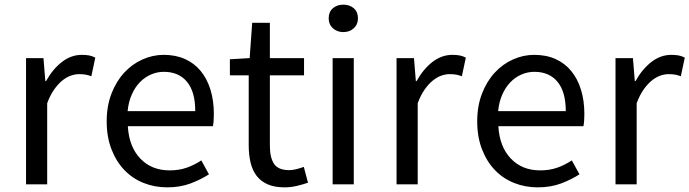

<svg xmlns="http://www.w3.org/2000/svg" viewBox="-20 -793 2966 826"><path d="M92 -543H167L175 -444H178Q207 -496 246.5 -526.5Q286 -557 332 -557Q350 -557 363.5 -554.5Q377 -552 390 -545L373 -465Q359 -470 348 -472Q337 -474 320 -474Q303 -474 284.5 -467.5Q266 -461 248 -446.5Q230 -432 213 -408Q196 -384 183 -349V0H92Z M699 13Q645 13 597.5 -6Q550 -25 515 -61.5Q480 -98 459.5 -151Q439 -204 439 -271Q439 -337 459.5 -390Q480 -443 514 -480Q548 -517 592.5 -537Q637 -557 684 -557Q736 -557 776 -539Q816 -521 843.5 -487.5Q871 -454 885.5 -407Q900 -360 900 -302Q900 -287 899 -273.5Q898 -260 896 -250H530Q535 -162 583.5 -111Q632 -60 710 -60Q750 -60 783 -71.5Q816 -83 846 -103L879 -43Q843 -20 799 -3.5Q755 13 699 13ZM820 -315Q820 -398 784.5 -441Q749 -484 685 -484Q656 -484 629.5 -472.5Q603 -461 582 -439.5Q561 -418 547 -386.5Q533 -355 529 -315Z M1205 13Q1161 13 1131.5 0Q1102 -13 1084 -36.5Q1066 -60 1058 -93.5Q1050 -127 1050 -168V-469H969V-538L1054 -543L1065 -695H1141V-543H1288V-469H1141V-166Q1141 -115 1159 -88Q1177 -61 1225 -61Q1239 -61 1256 -65.5Q1273 -70 1287 -75L1305 -7Q1282 1 1256 7Q1230 13 1205 13Z M1411 -543H1502V0H1411ZM1457 -655Q1430 -655 1412 -671.5Q1394 -688 1394 -714Q1394 -742 1412 -757.5Q1430 -773 1457 -773Q1484 -773 1502 -757.5Q1520 -742 1520 -714Q1520 -688 1502 -671.5Q1484 -655 1457 -655Z M1686 -543H1761L1769 -444H1772Q1801 -496 1840.5 -526.5Q1880 -557 1926 -557Q1944 -557 1957.5 -554.5Q1971 -552 1984 -545L1967 -465Q1953 -470 1942 -472Q1931 -474 1914 -474Q1897 -474 1878.5 -467.5Q1860 -461 1842 -446.5Q1824 -432 1807 -408Q1790 -384 1777 -349V0H1686Z M2293 13Q2239 13 2191.5 -6Q2144 -25 2109 -61.5Q2074 -98 2053.5 -151Q2033 -204 2033 -271Q2033 -337 2053.5 -390Q2074 -443 2108 -480Q2142 -517 2186.5 -537Q2231 -557 2278 -557Q2330 -557 2370 -539Q2410 -521 2437.5 -487.5Q2465 -454 2479.5 -407Q2494 -360 2494 -302Q2494 -287 2493 -273.5Q2492 -260 2490 -250H2124Q2129 -162 2177.5 -111Q2226 -60 2304 -60Q2344 -60 2377 -71.5Q2410 -83 2440 -103L2473 -43Q2437 -20 2393 -3.5Q2349 13 2293 13ZM2414 -315Q2414 -398 2378.5 -441Q2343 -484 2279 -484Q2250 -484 2223.5 -472.5Q2197 -461 2176 -439.5Q2155 -418 2141 -386.5Q2127 -355 2123 -315Z M2628 -543H2703L2711 -444H2714Q2743 -496 2782.5 -526.5Q2822 -557 2868 -557Q2886 -557 2899.5 -554.5Q2913 -552 2926 -545L2909 -465Q2895 -470 2884 -472Q2873 -474 2856 -474Q2839 -474 2820.5 -467.5Q2802 -461 2784 -446.5Q2766 -432 2749 -408Q2732 -384 2719 -349V0H2628Z"/></svg>

Font: SpoqaHanSans-Regular
Style: Regular
Weight: 400
Designer: [Spoqa Han Sans] Dong-huui Kim \uAE40 \uB3D9 \uD718  Younghwa Kang \uAC15 \uC601 \uD654  [Noto Sans] Ryoko NISHIZUKA \u8
Foundry: Spoqa (http://www.spoqa-han-sans.com)
Version: Version 2.000